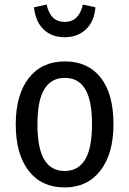

<svg xmlns="http://www.w3.org/2000/svg" viewBox="-20 -808 566 841"><path d="M477 -264Q477 -135 420 -61Q363 13 263 13Q162 13 105.5 -60Q49 -133 49 -263Q49 -393 106 -466Q163 -539 264 -539Q365 -539 421 -468Q477 -397 477 -264ZM144 -263Q144 -158 174 -108.5Q204 -59 263 -59Q322 -59 352.5 -108.5Q383 -158 383 -264Q383 -369 353 -418Q323 -467 264 -467Q205 -467 174.5 -418Q144 -369 144 -263ZM129 -776 184 -788Q201 -712 263 -712Q326 -712 343 -788L398 -776Q393 -714 356.5 -679.5Q320 -645 263 -645Q206 -645 170.5 -679.5Q135 -714 129 -776Z"/></svg>

Font: Fira Sans Condensed
Style: Regular
Weight: 400
Width: 3
Designer: bBox Type GmbH & Carrois Corporate GbR & Edenspiekermann AG
Foundry: bBox Type GmbH & Carrois Corporate GbR & Edenspiekermann AG
Version: Version 4.301